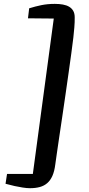

<svg xmlns="http://www.w3.org/2000/svg" viewBox="-20 -883 462 999"><path d="M366.7 -739.3Q365.7 -722.2 361.6 -687.3Q357.4 -652.3 351.1 -605.7Q344.7 -559.1 336.9 -503.7Q329.1 -448.2 320.8 -390.9Q312.5 -333.5 304.2 -277.3Q295.9 -221.2 288.6 -172.4Q281.2 -123.5 275.9 -85.7Q270.5 -47.9 267.6 -26.9Q263.2 8.3 252.7 32Q242.2 55.7 225.8 69.8Q209.5 84 187 90.1Q164.6 96.2 135.7 96.2Q119.6 96.2 97.9 92.8Q76.2 89.4 56.2 85Q32.7 79.6 8.8 73.2L16.6 22H150.9L259.8 -786.6Q254.4 -786.6 243.9 -786.6Q233.4 -786.6 220.2 -786.9Q207 -787.1 192.6 -787.1Q178.2 -787.1 165 -787.4Q151.9 -787.6 141.4 -787.6Q130.9 -787.6 125.5 -787.6L131.8 -839.8Q148.4 -844.7 163.8 -848.9Q179.2 -853 195.1 -856.2Q210.9 -859.4 228 -861.1Q245.1 -862.8 265.1 -862.8Q288.1 -862.8 307.1 -859.4Q326.2 -856 339.8 -847.9Q353.5 -839.8 361.1 -826.4Q368.7 -813 368.7 -793Q368.7 -780.3 368.4 -767.1Q368.2 -753.9 366.7 -739.3Z"/></svg>

Font: Brush Lettering One
Style: Bold Italic
Weight: 400
Italic angle: -7°
Designer: Eben Sorkin
Foundry: Eben Sorkin
Version: Version 1.001